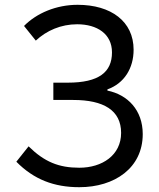

<svg xmlns="http://www.w3.org/2000/svg" viewBox="-20 -766 660 799"><path d="M310 13C457 13 574 -67 574 -208C574 -308 511 -372 427 -389V-394C497 -419 536 -482 536 -559C536 -677 442 -746 303 -746C214 -746 132 -711 80 -658L129 -597C174 -639 234 -665 301 -665C384 -665 446 -625 446 -548C446 -466 392 -422 262 -422H202V-350H285C411 -350 484 -307 484 -213C484 -120 405 -68 310 -68C225 -68 165 -92 99 -157L48 -93C121 -19 205 13 310 13Z"/></svg>

Font: Noto Sans CJK SC
Style: Regular
Weight: 400
Designer: Ryoko NISHIZUKA 西塚涼子 (kana, bopomofo & ideographs); Paul D. Hunt (Latin, Greek & Cyrillic); Sandoll Communications 산돌커뮤니
Foundry: Adobe
Version: Version 2.004;hotconv 1.0.118;makeotfexe 2.5.65603